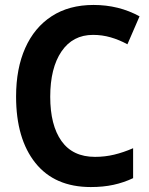

<svg xmlns="http://www.w3.org/2000/svg" viewBox="-20 -746 603 776"><path d="M347 10Q201 10 123 -87.5Q45 -185 45 -356Q45 -469 82 -552Q119 -635 189 -680.5Q259 -726 358 -726Q460 -726 544 -680L495 -567Q462 -585 427.5 -595Q393 -605 356 -605Q274 -605 228.5 -538Q183 -471 183 -355Q183 -240 228.5 -176Q274 -112 364 -112Q404 -112 441.5 -121Q479 -130 518 -147V-26Q480 -8 438.5 1Q397 10 347 10Z"/></svg>

Font: Noto Sans Mono SemiCondensed
Style: Bold
Weight: 700
Width: 4
Designer: Monotype Design Team
Foundry: Monotype Imaging Inc.
Version: Version 2.014